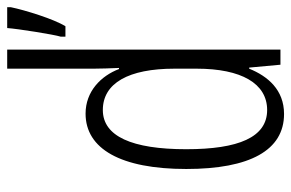

<svg xmlns="http://www.w3.org/2000/svg" viewBox="-158 -642 810 534"><g transform="rotate(-90 247.0 -375.0)"><path d="M197 10C264 10 302 -35 323 -87H326L334 0H376V-760H323V-520C323 -498 324 -476 325 -449H322C303 -499 260 -542 198 -542C100 -542 44 -444 44 -262C44 -85 96 10 197 10ZM494 -750V-760H436C434 -731 418 -630 412 -611V-598H441C461 -630 486 -711 494 -750ZM208 -37C132 -37 99 -117 99 -262C99 -413 135 -494 208 -494C283 -494 323 -422 323 -295V-233C323 -109 282 -37 208 -37Z"/></g></svg>

Font: Noto Sans Thai Looped ExtraCondensed Light
Style: Regular
Weight: 300
Width: 2
Designer: Sasikarn Vongin, Ben Mitchell
Foundry: The Fontpad Ltd
Version: Version 1.001